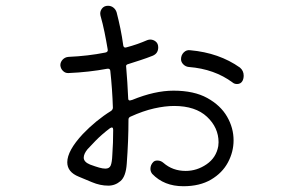

<svg xmlns="http://www.w3.org/2000/svg" viewBox="-20 -632 1040 665"><path d="M615 13Q548 13 507 -30Q501 -38 501 -47Q501 -61 511 -71Q516 -76 525 -76Q537 -76 546 -68Q578 -40 623 -40Q662 -40 695.5 -63Q729 -86 736 -126Q736 -130 736.5 -133Q737 -136 737 -139Q737 -190 697 -227.5Q657 -265 583 -265Q552 -265 514 -256.5Q476 -248 432 -228Q425 -225 425 -218Q425 -145 419 -65Q416 -21 397.5 -5Q379 11 355 11Q327 11 298.5 -1Q270 -13 253 -20Q213 -36 213 -70Q213 -110 267 -168Q289 -191 314 -211.5Q339 -232 365 -248Q371 -253 371 -259Q369 -323 362 -387Q361 -395 352 -394Q288 -382 218 -379Q207 -378 198.5 -386Q190 -394 189 -406Q189 -417 197 -425.5Q205 -434 217 -435Q285 -438 345 -450Q355 -452 353 -461Q348 -491 342 -520.5Q336 -550 328 -578Q325 -591 332.5 -601.5Q340 -612 354 -612Q365 -612 373 -605.5Q381 -599 384 -589Q391 -562 397 -533Q403 -504 407 -474Q409 -465 418 -468Q437 -473 455.5 -479.5Q474 -486 490 -493Q496 -495 500 -495Q511 -495 519.5 -488Q528 -481 528 -468Q528 -447 509 -439Q489 -431 467.5 -424Q446 -417 424 -410Q415 -408 417 -400Q419 -374 421 -346.5Q423 -319 424 -291Q424 -284 430 -284Q432 -284 438 -286Q516 -318 581 -318Q652 -318 698 -292.5Q744 -267 766.5 -228Q789 -189 789 -146Q789 -106 769.5 -69.5Q750 -33 711 -10Q672 13 615 13ZM786 -346Q723 -393 634 -400Q623 -401 615 -409Q607 -417 607 -427Q607 -441 616.5 -450.5Q626 -460 639 -458Q739 -449 811 -398Q824 -387 824 -370Q824 -360 820 -352Q814 -341 801 -341Q792 -341 786 -346ZM292 -62Q311 -55 323.5 -51.5Q336 -48 345 -48Q359 -48 363.5 -59Q368 -70 369 -95Q372 -136 372 -182Q372 -195 361 -188Q333 -167 311 -144.5Q289 -122 283 -115Q270 -99 270 -86Q270 -71 292 -62Z"/></svg>

Font: Kiwi Maru Light
Style: Regular
Weight: 300
Designer: Hiroki-Chan
Version: Version 1.100